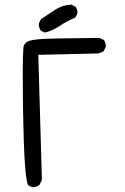

<svg xmlns="http://www.w3.org/2000/svg" viewBox="-20 -824 540 832"><path d="M438 -620.1Q438.5 -623 438.5 -626Q438.5 -628.9 437.5 -633.3Q436.5 -643.1 429.7 -650.9L412.1 -659.7Q197.3 -657.7 158.7 -654.8Q113.8 -651.4 99.6 -644Q89.4 -638.2 83.5 -627.4Q82 -625 81.1 -610.8Q78.6 -582 78.6 -507.1Q78.6 -432.1 80.1 -335.4Q84.5 -61.5 101.1 -22.5Q111.3 -14.2 125 -12.2Q138.7 -14.2 150.9 -22.5L161.6 -43.9L146 -586.4L402.8 -592.3Q417 -594.2 429.2 -602.5ZM314.9 -764.6Q315.4 -767.6 315.4 -772Q315.4 -776.4 313.5 -783Q311.5 -789.6 306.6 -795.4L289.1 -804.2Q251 -802.2 219.7 -782.2Q188.5 -762.2 157.7 -741.2L148.9 -723.6Q148.4 -721.2 148.4 -718.8Q148.4 -703.1 157.2 -690.9L174.3 -682.6Q210 -691.9 240.7 -712.9Q271.5 -733.9 306.2 -747.6Z"/></svg>

Font: Bakudai
Style: Light
Weight: 300
Version: Version 1.48